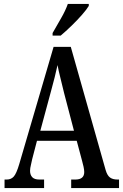

<svg xmlns="http://www.w3.org/2000/svg" viewBox="-20 -951 622 971"><path d="M3 0V-43H14Q36 -43 49.5 -58Q63 -73 77 -120L251 -714H338L514 -92Q522 -64 536 -53.5Q550 -43 574 -43H582V0H340V-43H361Q406 -43 406 -81Q406 -92 402.5 -108Q399 -124 395 -138L368 -239H167L143 -147Q141 -135 136.5 -117.5Q132 -100 132 -87Q132 -67 143 -55Q154 -43 179 -43H203V0ZM184 -290H354L304 -481Q294 -524 285 -559Q276 -594 271 -622Q265 -594 256.5 -560Q248 -526 238 -490ZM246 -784Q267 -821 289 -859Q311 -897 323 -931H429V-921Q419 -904 395 -876.5Q371 -849 341.5 -820.5Q312 -792 287 -771H246Z"/></svg>

Font: Noto Serif ExtraCondensed Medium
Style: Regular
Weight: 500
Width: 2
Designer: Monotype Design Team
Foundry: Monotype Imaging Inc.
Version: Version 2.015